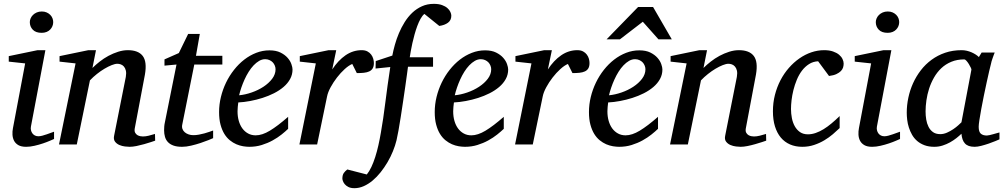

<svg xmlns="http://www.w3.org/2000/svg" viewBox="-20 -757 5260 1006"><path d="M263.2 -28.8Q257.3 -26.4 241.7 -19.5Q226.1 -12.7 205.1 -5.6Q184.1 1.5 160.9 6.8Q137.7 12.2 117.2 12.2Q91.3 12.2 76.2 3.4Q61 -5.4 53.7 -19.5Q46.4 -33.7 45.4 -51.3Q44.4 -68.8 47.9 -85.9L111.8 -424.8L25.9 -434.1V-462.9L176.8 -494.1H217.8L142.1 -94.2Q140.1 -84 142.3 -74.7Q144.5 -65.4 149.7 -58.3Q154.8 -51.3 162.8 -47.1Q170.9 -43 181.2 -43Q189.9 -43 201.9 -46.1Q213.9 -49.3 225.8 -53.5Q237.8 -57.6 248 -61.5Q258.3 -65.4 263.2 -66.9ZM258.8 -641.1Q258.8 -629.9 254.6 -619.9Q250.5 -609.9 242.9 -602.1Q235.4 -594.2 224.1 -589.6Q212.9 -585 198.2 -585Q167.5 -585 151.9 -601.3Q136.2 -617.7 136.2 -641.1Q136.2 -650.9 140.4 -660.6Q144.5 -670.4 152.6 -678.5Q160.6 -686.5 172.4 -691.7Q184.1 -696.8 199.2 -696.8Q213.4 -696.8 224.4 -691.9Q235.4 -687 243.2 -679.2Q251 -671.4 254.9 -661.4Q258.8 -651.4 258.8 -641.1Z M793 -20Q786.6 -17.6 770.8 -12.5Q754.9 -7.3 735.4 -1.7Q715.8 3.9 695.3 8.1Q674.8 12.2 659.2 12.2Q650.4 12.2 635 10.5Q619.6 8.8 605.5 2.7Q591.3 -3.4 582.5 -15.1Q573.7 -26.9 578.1 -46.9L639.2 -354Q642.6 -374 639.4 -387.2Q636.2 -400.4 629.2 -408.4Q622.1 -416.5 612.8 -419.7Q603.5 -422.9 595.2 -422.9Q583 -422.9 565.2 -415.8Q547.4 -408.7 527.6 -397Q507.8 -385.3 487.8 -369.4Q467.8 -353.5 451.2 -335.9L382.3 0H289.1L376 -424.8L292 -434.1V-462.9L442.9 -494.1H482.9L464.4 -400.9Q481 -417.5 502.4 -434.3Q523.9 -451.2 548.3 -464.4Q572.8 -477.5 598.9 -485.8Q625 -494.1 649.9 -494.1Q704.6 -494.1 727.8 -463.9Q751 -433.6 739.3 -366.2L686 -84Q683.6 -69.8 688.2 -61.5Q692.9 -53.2 700.4 -48.8Q708 -44.4 716.3 -43.2Q724.6 -42 729 -42Q742.7 -42 758.8 -45.9Q774.9 -49.8 792 -55.2Z M998 -418.9 935.1 -105Q932.1 -91.8 936 -81.3Q939.9 -70.8 948.5 -63.7Q957 -56.6 968.5 -52.7Q980 -48.8 992.7 -48.8Q1006.8 -48.8 1022 -51.5Q1037.1 -54.2 1051 -58.1Q1064.9 -62 1076.9 -66.2Q1088.9 -70.3 1096.7 -73.2V-33.2Q1090.3 -30.3 1072.3 -22.9Q1054.2 -15.6 1030.8 -7.8Q1007.3 0 981.4 6.1Q955.6 12.2 934.1 12.2Q906.7 12.2 888.7 5.6Q870.6 -1 859.9 -12.5Q849.1 -23.9 844.5 -39.8Q839.8 -55.7 839.8 -74.2Q839.8 -84 840.6 -94.2Q841.3 -104.5 843.8 -115.2L904.8 -418.9L841.8 -413.1V-445.8L917 -479L965.8 -579.1H1026.9L1006.8 -464.8H1145V-418.9Z M1423.8 -394Q1423.8 -403.8 1419.9 -413.3Q1416 -422.9 1409.2 -430.2Q1402.3 -437.5 1392.1 -442.1Q1381.8 -446.8 1369.6 -446.8Q1353 -446.8 1337.9 -438Q1322.8 -429.2 1308.8 -414.6Q1294.9 -399.9 1283 -380.9Q1271 -361.8 1261.5 -340.8Q1252 -319.8 1244.6 -298.3Q1237.3 -276.9 1232.9 -257.8Q1264.6 -260.7 1298.6 -272.5Q1332.5 -284.2 1360.4 -302.5Q1388.2 -320.8 1406 -344.2Q1423.8 -367.7 1423.8 -394ZM1512.7 -393.1Q1512.7 -365.7 1500 -342.8Q1487.3 -319.8 1465.6 -301.3Q1443.8 -282.7 1415.3 -268.3Q1386.7 -253.9 1355.2 -243.9Q1323.7 -233.9 1291 -227.8Q1258.3 -221.7 1228.5 -220.2Q1227.1 -210.4 1225.8 -196.8Q1224.6 -183.1 1224.6 -173.8Q1224.6 -146.5 1231.2 -123.5Q1237.8 -100.6 1250.2 -83.7Q1262.7 -66.9 1280.3 -57.4Q1297.9 -47.9 1319.8 -47.9Q1353.5 -47.9 1394 -72.3Q1434.6 -96.7 1489.7 -145V-82Q1475.6 -68.4 1455.1 -52Q1434.6 -35.6 1408.4 -21.2Q1382.3 -6.8 1351.6 2.7Q1320.8 12.2 1286.6 12.2Q1271.5 12.2 1253.7 9.3Q1235.8 6.3 1218.3 -1.2Q1200.7 -8.8 1184.3 -22Q1168 -35.2 1155.5 -55.4Q1143.1 -75.7 1135.5 -103.8Q1127.9 -131.8 1127.9 -169.9Q1127.9 -209.5 1137.5 -248.8Q1147 -288.1 1164.3 -324Q1181.6 -359.9 1206.1 -390.9Q1230.5 -421.9 1259.8 -444.6Q1289.1 -467.3 1322.5 -480.2Q1356 -493.2 1391.6 -493.2Q1426.3 -493.2 1449.5 -481.7Q1472.7 -470.2 1486.8 -454.1Q1501 -438 1506.8 -420.9Q1512.7 -403.8 1512.7 -393.1Z M1939 -426.8Q1939 -409.2 1932.6 -398.7Q1926.3 -388.2 1914.6 -382.8Q1902.8 -377.4 1886.5 -375.7Q1870.1 -374 1849.6 -374L1825.7 -421.9Q1807.1 -414.1 1785.9 -394.8Q1764.6 -375.5 1745.6 -350.8Q1726.6 -326.2 1712.4 -300Q1698.2 -273.9 1693.8 -252L1641.6 0H1548.8L1634.8 -424.8L1550.8 -434.1V-462.9L1701.7 -494.1H1741.7L1720.7 -393.1Q1751.5 -440.4 1790.5 -467.3Q1829.6 -494.1 1875 -494.1Q1893.1 -494.1 1905.3 -487.5Q1917.5 -481 1925 -470.7Q1932.6 -460.4 1935.8 -448.7Q1939 -437 1939 -426.8Z M2344.7 -674.8Q2344.7 -650.9 2327.1 -637.9Q2309.6 -625 2281.7 -621.1L2203.6 -684.1Q2192.9 -675.3 2183.6 -658.7Q2174.3 -642.1 2166.5 -621.1Q2158.7 -600.1 2152.1 -576.4Q2145.5 -552.7 2140.6 -530.5Q2135.7 -508.3 2132.3 -489Q2128.9 -469.7 2127 -457H2249V-407.2H2117.7Q2116.2 -396 2112.5 -368.2Q2108.9 -340.3 2103.5 -303.7Q2098.1 -267.1 2092 -225.3Q2085.9 -183.6 2079.8 -144.8Q2073.7 -106 2067.9 -73.2Q2062 -40.5 2057.6 -22Q2050.8 5.9 2038.8 35.4Q2026.9 64.9 2010.5 92.8Q1994.1 120.6 1974.4 145.5Q1954.6 170.4 1932.4 189Q1910.2 207.5 1886 218.3Q1861.8 229 1836.9 229Q1817.9 229 1805.4 222.7Q1793 216.3 1786.1 207.8Q1779.3 199.2 1776.6 191.2Q1773.9 183.1 1773.9 179.2Q1773.9 160.2 1781.2 149.7Q1788.6 139.2 1799.8 130.9L1901.9 157.2Q1915 141.1 1926 117.7Q1937 94.2 1946 65.9Q1955.1 37.6 1962.4 5.1Q1969.7 -27.3 1975.6 -62Q1988.3 -132.8 1999 -220Q2009.8 -307.1 2024.9 -405.8L1947.8 -397.9L1948.7 -437L2035.6 -465.8Q2040.5 -492.2 2049.1 -522.7Q2057.6 -553.2 2070.3 -583.3Q2083 -613.3 2100.3 -641.1Q2117.7 -668.9 2140.1 -690.2Q2162.6 -711.4 2190.7 -724.1Q2218.8 -736.8 2252.9 -736.8Q2278.3 -736.8 2295.9 -730.5Q2313.5 -724.1 2324.2 -714.6Q2335 -705.1 2339.8 -694.3Q2344.7 -683.6 2344.7 -674.8Z M2553.7 -394Q2553.7 -403.8 2549.8 -413.3Q2545.9 -422.9 2539.1 -430.2Q2532.2 -437.5 2522 -442.1Q2511.7 -446.8 2499.5 -446.8Q2482.9 -446.8 2467.8 -438Q2452.6 -429.2 2438.7 -414.6Q2424.8 -399.9 2412.8 -380.9Q2400.9 -361.8 2391.4 -340.8Q2381.8 -319.8 2374.5 -298.3Q2367.2 -276.9 2362.8 -257.8Q2394.5 -260.7 2428.5 -272.5Q2462.4 -284.2 2490.2 -302.5Q2518.1 -320.8 2535.9 -344.2Q2553.7 -367.7 2553.7 -394ZM2642.6 -393.1Q2642.6 -365.7 2629.9 -342.8Q2617.2 -319.8 2595.5 -301.3Q2573.7 -282.7 2545.2 -268.3Q2516.6 -253.9 2485.1 -243.9Q2453.6 -233.9 2420.9 -227.8Q2388.2 -221.7 2358.4 -220.2Q2356.9 -210.4 2355.7 -196.8Q2354.5 -183.1 2354.5 -173.8Q2354.5 -146.5 2361.1 -123.5Q2367.7 -100.6 2380.1 -83.7Q2392.6 -66.9 2410.2 -57.4Q2427.7 -47.9 2449.7 -47.9Q2483.4 -47.9 2523.9 -72.3Q2564.5 -96.7 2619.6 -145V-82Q2605.5 -68.4 2585 -52Q2564.5 -35.6 2538.3 -21.2Q2512.2 -6.8 2481.4 2.7Q2450.7 12.2 2416.5 12.2Q2401.4 12.2 2383.5 9.3Q2365.7 6.3 2348.1 -1.2Q2330.6 -8.8 2314.2 -22Q2297.9 -35.2 2285.4 -55.4Q2272.9 -75.7 2265.4 -103.8Q2257.8 -131.8 2257.8 -169.9Q2257.8 -209.5 2267.3 -248.8Q2276.9 -288.1 2294.2 -324Q2311.5 -359.9 2335.9 -390.9Q2360.4 -421.9 2389.6 -444.6Q2418.9 -467.3 2452.4 -480.2Q2485.8 -493.2 2521.5 -493.2Q2556.2 -493.2 2579.3 -481.7Q2602.5 -470.2 2616.7 -454.1Q2630.9 -438 2636.7 -420.9Q2642.6 -403.8 2642.6 -393.1Z M3068.8 -426.8Q3068.8 -409.2 3062.5 -398.7Q3056.2 -388.2 3044.4 -382.8Q3032.7 -377.4 3016.4 -375.7Q3000 -374 2979.5 -374L2955.6 -421.9Q2937 -414.1 2915.8 -394.8Q2894.5 -375.5 2875.5 -350.8Q2856.4 -326.2 2842.3 -300Q2828.1 -273.9 2823.7 -252L2771.5 0H2678.7L2764.6 -424.8L2680.7 -434.1V-462.9L2831.5 -494.1H2871.6L2850.6 -393.1Q2881.3 -440.4 2920.4 -467.3Q2959.5 -494.1 3004.9 -494.1Q3022.9 -494.1 3035.2 -487.5Q3047.4 -481 3054.9 -470.7Q3062.5 -460.4 3065.7 -448.7Q3068.8 -437 3068.8 -426.8Z M3361.8 -394Q3361.8 -403.8 3357.9 -413.3Q3354 -422.9 3347.2 -430.2Q3340.3 -437.5 3330.1 -442.1Q3319.8 -446.8 3307.6 -446.8Q3291 -446.8 3275.9 -438Q3260.7 -429.2 3246.8 -414.6Q3232.9 -399.9 3220.9 -380.9Q3209 -361.8 3199.5 -340.8Q3189.9 -319.8 3182.6 -298.3Q3175.3 -276.9 3170.9 -257.8Q3202.6 -260.7 3236.6 -272.5Q3270.5 -284.2 3298.3 -302.5Q3326.2 -320.8 3344 -344.2Q3361.8 -367.7 3361.8 -394ZM3450.7 -393.1Q3450.7 -365.7 3438 -342.8Q3425.3 -319.8 3403.6 -301.3Q3381.8 -282.7 3353.3 -268.3Q3324.7 -253.9 3293.2 -243.9Q3261.7 -233.9 3229 -227.8Q3196.3 -221.7 3166.5 -220.2Q3165 -210.4 3163.8 -196.8Q3162.6 -183.1 3162.6 -173.8Q3162.6 -146.5 3169.2 -123.5Q3175.8 -100.6 3188.2 -83.7Q3200.7 -66.9 3218.3 -57.4Q3235.8 -47.9 3257.8 -47.9Q3291.5 -47.9 3332 -72.3Q3372.6 -96.7 3427.7 -145V-82Q3413.6 -68.4 3393.1 -52Q3372.6 -35.6 3346.4 -21.2Q3320.3 -6.8 3289.6 2.7Q3258.8 12.2 3224.6 12.2Q3209.5 12.2 3191.7 9.3Q3173.8 6.3 3156.2 -1.2Q3138.7 -8.8 3122.3 -22Q3106 -35.2 3093.5 -55.4Q3081.1 -75.7 3073.5 -103.8Q3065.9 -131.8 3065.9 -169.9Q3065.9 -209.5 3075.4 -248.8Q3085 -288.1 3102.3 -324Q3119.6 -359.9 3144 -390.9Q3168.5 -421.9 3197.8 -444.6Q3227.1 -467.3 3260.5 -480.2Q3293.9 -493.2 3329.6 -493.2Q3364.3 -493.2 3387.5 -481.7Q3410.6 -470.2 3424.8 -454.1Q3439 -438 3444.8 -420.9Q3450.7 -403.8 3450.7 -393.1ZM3430.2 -550.8 3348.1 -643.1 3228 -550.8H3158.2L3323.2 -720.2H3401.9L3500 -550.8Z M3994.6 -20Q3988.3 -17.6 3972.4 -12.5Q3956.5 -7.3 3937 -1.7Q3917.5 3.9 3897 8.1Q3876.5 12.2 3860.8 12.2Q3852.1 12.2 3836.7 10.5Q3821.3 8.8 3807.1 2.7Q3793 -3.4 3784.2 -15.1Q3775.4 -26.9 3779.8 -46.9L3840.8 -354Q3844.2 -374 3841.1 -387.2Q3837.9 -400.4 3830.8 -408.4Q3823.7 -416.5 3814.5 -419.7Q3805.2 -422.9 3796.9 -422.9Q3784.7 -422.9 3766.8 -415.8Q3749 -408.7 3729.2 -397Q3709.5 -385.3 3689.5 -369.4Q3669.4 -353.5 3652.8 -335.9L3584 0H3490.7L3577.6 -424.8L3493.7 -434.1V-462.9L3644.5 -494.1H3684.6L3666 -400.9Q3682.6 -417.5 3704.1 -434.3Q3725.6 -451.2 3750 -464.4Q3774.4 -477.5 3800.5 -485.8Q3826.7 -494.1 3851.6 -494.1Q3906.2 -494.1 3929.4 -463.9Q3952.6 -433.6 3940.9 -366.2L3887.7 -84Q3885.3 -69.8 3889.9 -61.5Q3894.5 -53.2 3902.1 -48.8Q3909.7 -44.4 3918 -43.2Q3926.3 -42 3930.7 -42Q3944.3 -42 3960.4 -45.9Q3976.6 -49.8 3993.7 -55.2Z M4400.4 -423.8Q4400.4 -414.1 4397.5 -403.8Q4394.5 -393.6 4386 -384.8Q4377.4 -376 4362.5 -368.9Q4347.7 -361.8 4323.7 -358.9L4266.6 -436Q4239.7 -434.6 4218.8 -421.1Q4197.8 -407.7 4181.9 -386.7Q4166 -365.7 4155 -339.1Q4144 -312.5 4137.2 -285.2Q4130.4 -257.8 4127.4 -231.9Q4124.5 -206.1 4124.5 -186Q4124.5 -161.6 4129.2 -137.9Q4133.8 -114.3 4144.3 -95.5Q4154.8 -76.7 4171.6 -64.9Q4188.5 -53.2 4213.4 -53.2Q4233.4 -53.2 4253.9 -60.3Q4274.4 -67.4 4295.2 -80.1Q4315.9 -92.8 4336.9 -110.4Q4357.9 -127.9 4379.4 -148.9V-85.9Q4363.8 -70.8 4343.8 -53.7Q4323.7 -36.6 4299.3 -22Q4274.9 -7.3 4245.8 2.4Q4216.8 12.2 4183.6 12.2Q4147.9 12.2 4119.4 -0.2Q4090.8 -12.7 4071 -36.4Q4051.3 -60.1 4040.5 -94.7Q4029.8 -129.4 4029.8 -173.8Q4029.8 -218.8 4040.3 -259.8Q4050.8 -300.8 4069.3 -336.4Q4087.9 -372.1 4113.3 -401.1Q4138.7 -430.2 4168.5 -450.9Q4198.2 -471.7 4231.2 -482.9Q4264.2 -494.1 4298.3 -494.1Q4325.2 -494.1 4344.7 -487.3Q4364.3 -480.5 4376.5 -470.2Q4388.7 -460 4394.5 -447.5Q4400.4 -435.1 4400.4 -423.8Z M4695.8 -28.8Q4689.9 -26.4 4674.3 -19.5Q4658.7 -12.7 4637.7 -5.6Q4616.7 1.5 4593.5 6.8Q4570.3 12.2 4549.8 12.2Q4523.9 12.2 4508.8 3.4Q4493.7 -5.4 4486.3 -19.5Q4479 -33.7 4478 -51.3Q4477.1 -68.8 4480.5 -85.9L4544.4 -424.8L4458.5 -434.1V-462.9L4609.4 -494.1H4650.4L4574.7 -94.2Q4572.8 -84 4575 -74.7Q4577.1 -65.4 4582.3 -58.3Q4587.4 -51.3 4595.5 -47.1Q4603.5 -43 4613.8 -43Q4622.6 -43 4634.5 -46.1Q4646.5 -49.3 4658.4 -53.5Q4670.4 -57.6 4680.7 -61.5Q4690.9 -65.4 4695.8 -66.9ZM4691.4 -641.1Q4691.4 -629.9 4687.3 -619.9Q4683.1 -609.9 4675.5 -602.1Q4668 -594.2 4656.7 -589.6Q4645.5 -585 4630.9 -585Q4600.1 -585 4584.5 -601.3Q4568.8 -617.7 4568.8 -641.1Q4568.8 -650.9 4573 -660.6Q4577.1 -670.4 4585.2 -678.5Q4593.3 -686.5 4605 -691.7Q4616.7 -696.8 4631.8 -696.8Q4646 -696.8 4657 -691.9Q4668 -687 4675.8 -679.2Q4683.6 -671.4 4687.5 -661.4Q4691.4 -651.4 4691.4 -641.1Z M5069.8 -392.1Q5070.3 -394.5 5066.2 -403.3Q5062 -412.1 5056.2 -421.6Q5050.3 -431.2 5043.7 -438.5Q5037.1 -445.8 5032.7 -445.8Q4994.6 -445.8 4964.6 -433.3Q4934.6 -420.9 4912.1 -399.7Q4889.6 -378.4 4873.8 -350.6Q4857.9 -322.8 4848.1 -292.5Q4838.4 -262.2 4834 -231.4Q4829.6 -200.7 4829.6 -172.9Q4829.6 -151.9 4833 -130.9Q4836.4 -109.9 4845 -92.8Q4853.5 -75.7 4868.4 -64.9Q4883.3 -54.2 4906.7 -54.2Q4924.3 -54.2 4941.9 -62Q4959.5 -69.8 4974.6 -80.1Q4989.7 -90.3 5001 -100.6Q5012.2 -110.8 5017.6 -116.2ZM5216.8 -26.9Q5210.9 -24.4 5195.3 -17.8Q5179.7 -11.2 5160.4 -4.6Q5141.1 2 5121.3 7.1Q5101.6 12.2 5086.9 12.2Q5068.8 12.2 5056.4 7.8Q5043.9 3.4 5035.9 -5.4Q5027.8 -14.2 5023.4 -26.9Q5019 -39.6 5017.6 -56.2Q5006.3 -45.4 4991.2 -33.4Q4976.1 -21.5 4957.8 -11.2Q4939.5 -1 4918.7 5.6Q4897.9 12.2 4875.5 12.2Q4846.2 12.2 4824 3.9Q4801.8 -4.4 4785.6 -18.3Q4769.5 -32.2 4759 -50.5Q4748.5 -68.8 4742.2 -88.6Q4735.8 -108.4 4733.4 -128.7Q4731 -148.9 4731 -167Q4731 -205.6 4739.3 -244.9Q4747.6 -284.2 4763.9 -320.6Q4780.3 -356.9 4804.7 -388.7Q4829.1 -420.4 4861.1 -443.8Q4893.1 -467.3 4932.4 -480.7Q4971.7 -494.1 5018.6 -494.1Q5032.2 -494.1 5045.7 -491Q5059.1 -487.8 5070.8 -482.7Q5082.5 -477.5 5092.3 -471.2Q5102.1 -464.8 5108.9 -458L5123.5 -481.9H5191.9Q5189.5 -476.1 5186.5 -468Q5183.6 -460 5180.7 -451.7Q5177.7 -443.4 5175.5 -436Q5173.3 -428.7 5172.9 -424.8Q5169.4 -411.6 5163.1 -385Q5156.7 -358.4 5149.7 -325.2Q5142.6 -292 5135 -255.6Q5127.4 -219.2 5121.6 -186.8Q5115.7 -154.3 5111.8 -129.2Q5107.9 -104 5107.9 -92.8Q5107.9 -66.4 5119.1 -56.6Q5130.4 -46.9 5150.9 -46.9Q5155.8 -46.9 5165.3 -49.1Q5174.8 -51.3 5185.1 -54.2Q5195.3 -57.1 5204.1 -59.6Q5212.9 -62 5216.8 -63Z"/></svg>

Font: Charis SIL Am
Style: Italic
Weight: 400
Italic angle: -11°
Foundry: SIL International
Version: Version 5.000